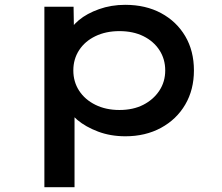

<svg xmlns="http://www.w3.org/2000/svg" viewBox="-20 -556 922 796"><path d="M164 220V-528H285L287 -407L266 -416Q274 -445 307 -472.5Q340 -500 390.5 -518Q441 -536 499 -536Q584 -536 648 -501.5Q712 -467 748 -406Q784 -345 784 -264Q784 -184 748 -122.5Q712 -61 647.5 -26Q583 9 500 9Q438 9 386.5 -10.5Q335 -30 300.5 -59Q266 -88 259 -117L289 -131V220ZM475 -100Q532 -100 574 -121.5Q616 -143 640.5 -180Q665 -217 665 -264Q665 -311 641 -348Q617 -385 574.5 -406Q532 -427 475 -427Q419 -427 375.5 -406Q332 -385 308 -348Q284 -311 284 -264Q284 -217 308 -180Q332 -143 375.5 -121.5Q419 -100 475 -100Z"/></svg>

Font: Lexend Mega Medium
Style: Regular
Weight: 500
Version: Version 1.007